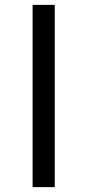

<svg xmlns="http://www.w3.org/2000/svg" viewBox="-20 -694 391 789"><path d="M114 75V-674H205V75Z"/></svg>

Font: Kurale
Style: Regular
Weight: 400
Designer: Eduardo Rodriguez Tunni
Foundry: Eduardo Rodriguez Tunni
Version: Version 2.000